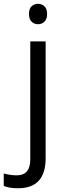

<svg xmlns="http://www.w3.org/2000/svg" viewBox="-74 -754 347 1014"><path d="M126.5 -733.9Q146.5 -733.9 160.6 -720.7Q174.8 -707.5 174.8 -680.2Q174.8 -653.3 160.6 -639.6Q146.5 -626 126.5 -626Q106.4 -626 92.8 -639.6Q79.1 -653.3 79.1 -680.7Q79.1 -708 92.8 -720.7Q106.4 -733.4 126.5 -733.9ZM21 240.2Q-25.4 240.2 -54.2 228V162.1Q-20.5 171.9 14.6 171.9Q85.9 171.9 85.9 87.9V-535.2H167V82Q167 240.2 21 240.2Z"/></svg>

Font: OpenSans-Regular
Style: Regular
Weight: 400
Foundry: Ascender Corporation
Version: Version 1.10